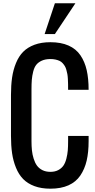

<svg xmlns="http://www.w3.org/2000/svg" viewBox="-20 -1141 581 1170"><path d="M314.5 -933.6H252L314.5 -1121.1H439.5ZM520 -281.2Q520 -213.4 508.1 -162.1Q496.1 -110.8 469.5 -71.5Q442.9 -32.2 397.2 -11.7Q351.6 8.8 287.1 8.8Q231.9 8.8 189.9 -6.8Q147.9 -22.5 121.1 -50Q94.2 -77.6 77.4 -118.9Q60.5 -160.2 53.7 -207Q46.9 -253.9 46.9 -313V-562.5Q46.9 -621.6 53.7 -668.5Q60.5 -715.3 77.4 -756.6Q94.2 -797.9 121.1 -825.2Q147.9 -852.5 189.9 -868.2Q231.9 -883.8 287.1 -883.8Q351.6 -883.8 397.5 -863.5Q443.4 -843.3 470 -804.2Q496.6 -765.1 508.3 -713.6Q520 -662.1 520 -593.8H395Q395 -614.7 394.8 -628.4Q394.5 -642.1 393.6 -660.2Q392.6 -678.2 390.4 -689.9Q388.2 -701.7 384.3 -715.6Q380.4 -729.5 375 -738.3Q369.6 -747.1 361.6 -756.1Q353.5 -765.1 343 -770Q332.5 -774.9 318.4 -778.1Q304.2 -781.2 287.1 -781.2Q256.8 -781.2 235.1 -771.5Q213.4 -761.7 201.2 -746.3Q189 -731 182.4 -705.1Q175.8 -679.2 173.8 -654.5Q171.9 -629.9 171.9 -593.8V-281.2Q171.9 -250 174.6 -224.6Q177.2 -199.2 185.1 -174.1Q192.9 -148.9 205.3 -131.8Q217.8 -114.7 238.5 -104.2Q259.3 -93.8 287.1 -93.8Q314.9 -93.8 335 -104.5Q355 -115.2 366.5 -131.8Q377.9 -148.4 384.5 -174.3Q391.1 -200.2 393.1 -224.6Q395 -249 395 -281.2V-312.5H520Z"/></svg>

Font: OswaldRegular
Style: Regular
Weight: 400
Designer: vernon adams
Foundry: vernon adams
Version: Version 1.000